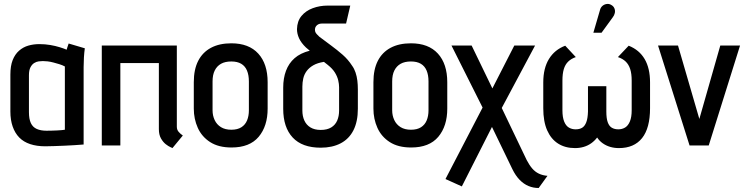

<svg xmlns="http://www.w3.org/2000/svg" viewBox="-20 -729 3753 962"><path d="M405 -487 324 -511Q320 -501 317 -490.5Q314 -480 314 -480Q300 -486 279 -492.5Q258 -499 232 -503.5Q206 -508 177 -508Q148 -508 122 -500.5Q96 -493 75.5 -475Q55 -457 43.5 -428Q32 -399 32 -355V-170Q32 -128 43.5 -95Q55 -62 76.5 -40Q98 -18 131 -7Q164 4 207 4Q226 4 251.5 3Q277 2 303 1Q329 0 350.5 -1.5Q372 -3 385.5 -4Q399 -5 399 -5V-393Q399 -417 400.5 -441.5Q402 -466 405 -487ZM125 -167V-352Q125 -377 132.5 -391.5Q140 -406 151 -413Q162 -420 174 -421.5Q186 -423 195 -423Q205 -423 218.5 -421.5Q232 -420 247 -416Q262 -412 277 -407.5Q292 -403 305 -396V-79Q299 -78 289 -77Q279 -76 267 -75.5Q255 -75 241 -74.5Q227 -74 213 -74Q184 -74 164 -83Q144 -92 134.5 -112.5Q125 -133 125 -167Z M866 -94V-501H490V0H583V-413H776V-82Q776 -54 786.5 -35.5Q797 -17 810.5 -6.5Q824 4 834.5 8.5Q845 13 844 13L896 -50Q884 -58 875 -68.5Q866 -79 866 -94Z M1321 -185V-317Q1321 -409 1274 -460.5Q1227 -512 1139 -512Q1079 -512 1037 -489.5Q995 -467 973 -424Q951 -381 951 -317V-185Q951 -133 971 -88.5Q991 -44 1033 -17Q1075 10 1140 10Q1231 10 1276 -43.5Q1321 -97 1321 -185ZM1227 -321V-176Q1227 -148 1218 -126Q1209 -104 1189.5 -91.5Q1170 -79 1139 -79Q1108 -79 1087 -92Q1066 -105 1055.5 -127.5Q1045 -150 1045 -176V-321Q1045 -354 1056 -376Q1067 -398 1087.5 -409.5Q1108 -421 1139 -421Q1169 -421 1188.5 -409.5Q1208 -398 1217.5 -375.5Q1227 -353 1227 -321Z M1592 -611H1714L1735 -701H1622Q1582 -701 1547 -688Q1512 -675 1490.5 -649Q1469 -623 1468 -583Q1468 -560 1478.5 -537Q1489 -514 1513 -491L1532 -475Q1485 -463 1456 -437.5Q1427 -412 1413 -374.5Q1399 -337 1399 -290V-184Q1399 -91 1446.5 -40Q1494 11 1587 11Q1645 11 1687 -11Q1729 -33 1751 -76.5Q1773 -120 1773 -184V-281Q1773 -304 1770.5 -325Q1768 -346 1761.5 -365.5Q1755 -385 1744 -400Q1724 -431 1696.5 -455Q1669 -479 1639 -501Q1609 -523 1580 -545Q1574 -551 1569 -556Q1564 -561 1561 -566.5Q1558 -572 1558 -581Q1558 -590 1563 -597Q1568 -604 1575.5 -607.5Q1583 -611 1592 -611ZM1679 -292V-175Q1679 -147 1669.5 -125Q1660 -103 1639.5 -90.5Q1619 -78 1587 -78Q1556 -78 1535.5 -90.5Q1515 -103 1505 -125Q1495 -147 1495 -175V-295Q1495 -316 1499.5 -336Q1504 -356 1516.5 -373Q1529 -390 1550 -402Q1571 -414 1603 -419L1622 -404Q1646 -385 1658 -365.5Q1670 -346 1674.5 -327Q1679 -308 1679 -292Z M2221 -185V-317Q2221 -409 2174 -460.5Q2127 -512 2039 -512Q1979 -512 1937 -489.5Q1895 -467 1873 -424Q1851 -381 1851 -317V-185Q1851 -133 1871 -88.5Q1891 -44 1933 -17Q1975 10 2040 10Q2131 10 2176 -43.5Q2221 -97 2221 -185ZM2127 -321V-176Q2127 -148 2118 -126Q2109 -104 2089.5 -91.5Q2070 -79 2039 -79Q2008 -79 1987 -92Q1966 -105 1955.5 -127.5Q1945 -150 1945 -176V-321Q1945 -354 1956 -376Q1967 -398 1987.5 -409.5Q2008 -421 2039 -421Q2069 -421 2088.5 -409.5Q2108 -398 2117.5 -375.5Q2127 -353 2127 -321Z M2619 73 2494 -188 2661 -501H2557L2447 -286L2343 -501H2242L2398 -190L2212 168L2294 205L2445 -93L2547 118Q2563 151 2583.5 172Q2604 193 2628 203Q2652 213 2679 213L2723 152Q2699 150 2680 141Q2661 132 2646.5 115Q2632 98 2619 73Z M3130 -500 3076 -443Q3100 -435 3115 -420.5Q3130 -406 3137.5 -383Q3145 -360 3145 -325V-176Q3145 -142 3136 -120.5Q3127 -99 3112 -90Q3097 -81 3078 -81Q3059 -81 3045.5 -89Q3032 -97 3025 -116.5Q3018 -136 3018 -170V-297H2926V-170Q2925 -136 2917.5 -116.5Q2910 -97 2897 -89Q2884 -81 2864 -81Q2845 -81 2830 -90Q2815 -99 2806.5 -120.5Q2798 -142 2798 -176V-325Q2798 -360 2805 -383Q2812 -406 2827 -420.5Q2842 -435 2865 -443L2812 -500Q2759 -480 2730.5 -433.5Q2702 -387 2702 -316V-187Q2702 -120 2721.5 -76Q2741 -32 2776.5 -9.5Q2812 13 2861 13Q2884 13 2904.5 7Q2925 1 2942 -11Q2959 -23 2972 -40Q2983 -23 3000 -11Q3017 1 3037.5 7Q3058 13 3081 13Q3157 13 3197 -37Q3237 -87 3237 -187V-316Q3237 -387 3210 -433Q3183 -479 3130 -500ZM3050 -642Q3058 -652 3060.5 -664Q3063 -676 3058.5 -687Q3054 -698 3043 -704Q3032 -711 3019.5 -709Q3007 -707 2998 -699Q2989 -691 2986 -678L2953 -565H2994Z M3277 -501 3435 0H3531L3688 -501H3589L3484 -133L3377 -501Z"/></svg>

Font: Advent Pro SemiBold
Style: Regular
Weight: 600
Designer: VivaRado, Andreas Kalpakidis
Foundry: VivaRado, Andreas Kalpakidis
Version: Version 3.000